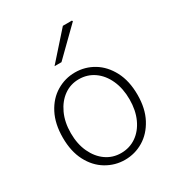

<svg xmlns="http://www.w3.org/2000/svg" viewBox="-175 -836 886 960"><g transform="rotate(-30 267.5 -356.0)"><path d="M267 12Q210 12 160.5 -17.5Q111 -47 81.5 -103.5Q52 -160 52 -239Q52 -319 81.5 -376Q111 -433 160.5 -462.5Q210 -492 267 -492Q325 -492 374 -462.5Q423 -433 453 -376Q483 -319 483 -239Q483 -160 453 -103.5Q423 -47 374 -17.5Q325 12 267 12ZM267 -27Q316 -27 354.5 -53.5Q393 -80 415 -128Q437 -176 437 -239Q437 -302 415 -350.5Q393 -399 354.5 -426Q316 -453 267 -453Q219 -453 181 -426Q143 -399 120.5 -350.5Q98 -302 98 -239Q98 -176 120.5 -128Q143 -80 181 -53.5Q219 -27 267 -27ZM195 -570 332 -724H384L387 -719L235 -570Z"/></g></svg>

Font: Source Sans 3 Light
Style: Regular
Weight: 300
Designer: Paul D. Hunt
Foundry: Adobe
Version: Version 3.052;hotconv 1.1.0;makeotfexe 2.6.0